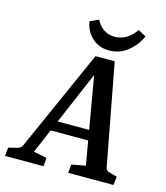

<svg xmlns="http://www.w3.org/2000/svg" viewBox="-124 -831 792 917"><g transform="rotate(15 271.5 -373.0)"><path d="M154 -224H382L394 -174H134ZM470 -72Q471 -66 475.5 -60.5Q480 -55 488 -53L528 -42L523 0H299L303 -42L372 -55L289 -535H320L115 -55L181 -42L177 0H-13L-9 -42L35 -53Q51 -57 58 -72L281 -572H376ZM335 -615Q300 -615 273 -630.5Q246 -646 230 -671.5Q214 -697 210 -726L253 -745Q266 -718 289.5 -701.5Q313 -685 344 -685Q375 -685 402 -701Q429 -717 448 -746L487 -725Q468 -680 428 -647.5Q388 -615 335 -615Z"/></g></svg>

Font: Rasa Medium
Style: Italic
Weight: 500
Italic angle: -7.10001°
Designer: Anna Giedrys (Yrsa+Rasa design), David Brezina (Yrsa art-direction, Rasa art-direction, design)
Foundry: Rosetta Type Foundry
Version: Version 2.004